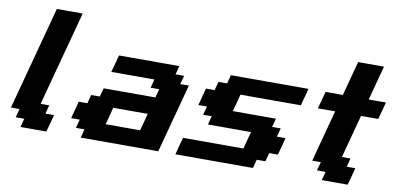

<svg xmlns="http://www.w3.org/2000/svg" viewBox="-79 -1123 2823 1371"><g transform="rotate(10 1332.5 -437.5)"><path d="M125 0H312.5Q318.4 -21 329.6 -62.5Q340.8 -104 346.2 -125H283.7L300.3 -187.5H237.8L421.9 -875H234.4L33.7 -125H96.2L79.1 -62.5H141.6Z M561.5 0H1124Q1146 -83 1190.7 -250Q1235.4 -417 1257.8 -500H1195.3L1212.4 -562.5H1149.9L1166.5 -625H729Q723.6 -604 712.4 -562.3Q701.2 -520.5 695.3 -500H1007.8L991.2 -437.5H1053.7L1037.1 -375H662.1L645 -312.5H582.5L565.9 -250H503.4Q498 -229 486.8 -187.3Q475.6 -145.5 470.2 -125H532.7L515.6 -62.5H578.1ZM970.2 -125H720.2Q726.1 -145.5 737.1 -187.3Q748 -229 753.4 -250H1003.4Q998 -229 987.1 -187.3Q976.1 -145.5 970.2 -125Z M1248 0H1810.5L1827.1 -62.5H1889.6L1906.7 -125H1969.2Q1975.1 -145.5 1986.1 -187.3Q1997.1 -229 2002.4 -250H1939.9L1956.5 -312.5H1894L1911.1 -375H1598.6Q1604.5 -396 1615.5 -437.5Q1626.5 -479 1631.8 -500H2069.3Q2075.2 -520.5 2086.4 -562.3Q2097.7 -604 2103 -625H1540.5L1523.9 -562.5H1461.4L1444.3 -500H1381.8Q1376.5 -479 1365.2 -437.5Q1354 -396 1348.6 -375H1411.1L1394 -312.5H1456.5L1439.9 -250H1752.4Q1746.6 -229 1735.6 -187.3Q1724.6 -145.5 1719.2 -125H1281.7Q1275.9 -104 1264.6 -62.5Q1253.4 -21 1248 0Z M2309.6 0H2497.1Q2502.9 -21 2514.2 -62.5Q2525.4 -104 2530.8 -125H2468.3L2484.9 -187.5H2422.4L2505.9 -500H2630.9Q2636.7 -520.5 2647.9 -562.3Q2659.2 -604 2664.6 -625H2539.6Q2550.8 -667 2573 -750Q2595.2 -833 2606.4 -875H2418.9Q2407.7 -833 2385.5 -750Q2363.3 -667 2352.1 -625H2227.1Q2221.2 -604 2210 -562.3Q2198.7 -520.5 2193.4 -500H2318.4Q2301.8 -437.5 2268.3 -312.5Q2234.9 -187.5 2218.3 -125H2280.8L2263.7 -62.5H2326.2Z"/></g></svg>

Font: Faithful 32x
Style: SemiboldOblique
Weight: 400
Foundry: Faithful Resource Pack
Version: Version 1.0; January 27, 2023